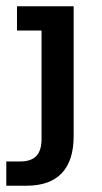

<svg xmlns="http://www.w3.org/2000/svg" viewBox="-47 -419 323 610"><path d="M-27 171V94H17Q52 94 68.5 76.5Q85 59 85 23V-322H7V-399H187V13Q187 92 149 131.5Q111 171 38 171Z"/></svg>

Font: Rokkitt SemiBold SemiBold
Style: Regular
Weight: 600
Version: Version 3.103